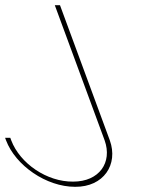

<svg xmlns="http://www.w3.org/2000/svg" viewBox="-23 -730 578 740"><path d="M191.9 -700 188.2 -710H208.2L211.9 -700L400.3 -189C433.6 -96 376.7 -9 266.3 -10C155.3 -10 37.1 -92 0.3 -189L-3.4 -199H16.6L20.3 -189C54.1 -100 157.3 -29 258.9 -30C359.9 -30 410.6 -104 380.3 -189Z"/></svg>

Font: Nordica Plus
Style: NordicaClassicUltraLightOpObl
Weight: 300
Version: Version 1